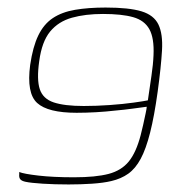

<svg xmlns="http://www.w3.org/2000/svg" viewBox="-20 -484 481 509"><path d="M31 -28Q43 -23 82 -18.5Q121 -14 176 -14Q234 -14 268 -23Q302 -32 321.5 -56Q341 -80 353 -126Q356 -137 359.5 -153Q363 -169 366 -183Q369 -197 369 -201Q353 -199 331.5 -196Q310 -193 287 -191Q261 -188 234.5 -186.5Q208 -185 183 -185Q107 -185 78.5 -211Q50 -237 60 -312Q67 -360 81.5 -390Q96 -420 120 -436Q144 -452 179 -458Q214 -464 260 -464Q322 -464 355 -454Q388 -444 400 -419Q412 -394 409.5 -350.5Q407 -307 398 -241Q389 -176 378 -132.5Q367 -89 353 -63Q339 -37 320 -23.5Q301 -10 275 -4Q254 1 224 3Q194 5 162 5Q125 5 93.5 3Q62 1 48 -2Q38 -4 34 -8.5Q30 -13 31 -22ZM372 -218Q377 -253 381.5 -283Q386 -313 387 -338Q389 -383 376 -406.5Q363 -430 333 -438.5Q303 -447 253 -447Q206 -447 170.5 -437Q135 -427 113 -400.5Q91 -374 84 -322Q77 -273 85.5 -247.5Q94 -222 122.5 -212.5Q151 -203 202 -203Q235 -203 270.5 -205.5Q306 -208 334.5 -212Q363 -216 372 -218Z"/></svg>

Font: Genos Thin
Style: Italic
Weight: 100
Italic angle: -8°
Designer: Robert E. Leuschke
Foundry: Robert E. Leuschke
Version: Version 1.010